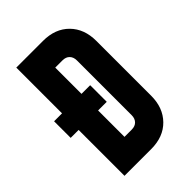

<svg xmlns="http://www.w3.org/2000/svg" viewBox="-220 -846 941 941"><g transform="rotate(-45 250.5 -375.0)"><path d="M18 -318V-433H268V-318ZM73 0V-750H258Q343 -750 393 -699.2Q443 -648.5 443 -565V-185Q443 -102 393 -51Q343 0 258 0ZM208 -135H258Q282 -135 295 -148.8Q308 -162.5 308 -185V-565Q308 -587.5 295 -601.2Q282 -615 258 -615H208Z"/></g></svg>

Font: Mohave Light
Style: Regular
Weight: 300
Designer: Gumpita Rahayu
Foundry: Tokotype
Version: Version 2.003